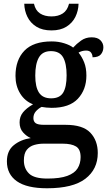

<svg xmlns="http://www.w3.org/2000/svg" viewBox="-20 -769 584 1029"><path d="M232 240Q124 240 70.5 202.5Q17 165 17 96Q17 39 54 9Q91 -21 145 -29Q123 -38 104 -59Q85 -80 85 -113Q85 -144 103 -166.5Q121 -189 157 -210Q113 -227 88 -268Q63 -309 63 -362Q63 -448 111 -497.5Q159 -547 257 -547Q293 -547 324.5 -537Q356 -527 372 -514Q390 -534 414.5 -551.5Q439 -569 471 -569Q503 -569 518.5 -553Q534 -537 534 -516Q534 -494 521 -478Q508 -462 476 -462Q476 -476 468 -487Q460 -498 442 -498Q419 -498 401 -487Q419 -465 431 -435Q443 -405 443 -364Q443 -289 397.5 -240Q352 -191 257 -191Q245 -191 228.5 -192.5Q212 -194 203 -196Q185 -187 172 -172Q159 -157 159 -136Q159 -118 171 -109Q183 -100 217 -100H332Q424 -100 464 -58Q504 -16 504 51Q504 138 437.5 189Q371 240 232 240ZM254 -242Q300 -242 318.5 -272.5Q337 -303 337 -365Q337 -429 318 -462Q299 -495 253 -495Q208 -495 188.5 -461Q169 -427 169 -364Q169 -303 189 -272.5Q209 -242 254 -242ZM234 188Q302 188 341 173.5Q380 159 396 133Q412 107 412 73Q412 31 387.5 16Q363 1 316 1H213Q187 1 163 8Q139 15 123.5 34Q108 53 108 91Q108 134 135.5 161Q163 188 234 188ZM256 -606Q207 -606 175 -626Q143 -646 127 -678.5Q111 -711 110 -749H162Q170 -713 194.5 -697Q219 -681 256 -681Q292 -681 316.5 -697Q341 -713 350 -749H401Q400 -711 384 -678.5Q368 -646 336 -626Q304 -606 256 -606Z"/></svg>

Font: Noto Serif Bengali Medium
Style: Regular
Weight: 500
Designer: Juan Bruce, Universal Thirst, Indian Type Foundry and the Monotype Design Team.
Foundry: Monotype Imaging Inc.
Version: Version 2.003; ttfautohint (v1.8.4.7-5d5b)